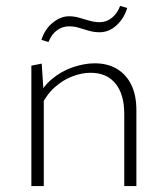

<svg xmlns="http://www.w3.org/2000/svg" viewBox="-20 -629 567 649"><path d="M400 0V-244Q400 -310 370.5 -346.5Q341 -383 286 -383Q257 -383 225 -371Q193 -359 165 -334Q137 -309 117 -268L101 -285Q121 -333 154.5 -361Q188 -389 227 -402Q266 -415 300 -415Q344 -415 375.5 -396Q407 -377 424 -342Q441 -307 441 -257V0ZM86 0V-407L121 -414L128 -308V0ZM144 -487 120 -494Q131 -530 158 -552Q185 -574 213 -574Q231 -574 248 -569Q265 -564 282.5 -559Q300 -554 317 -554Q340 -554 358.5 -569Q377 -584 386 -609L410 -602Q399 -566 373.5 -543Q348 -520 317 -520Q298 -520 280.5 -525Q263 -530 247 -535Q231 -540 213 -540Q191 -540 172.5 -526.5Q154 -513 144 -487Z"/></svg>

Font: Ysabeau Office ExtraLight
Style: Regular
Weight: 250
Designer: Christian Thalmann (Catharsis Fonts)
Version: Version 2.001;gftools[0.9.30]; featfreeze: tnum,lnum,ss02